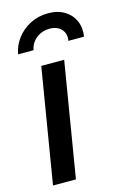

<svg xmlns="http://www.w3.org/2000/svg" viewBox="-115 -793 551 846"><g transform="rotate(-15 161.0 -369.5)"><path d="M18.1 0 104.5 -522.5H209L122.6 0ZM192.9 -738.8Q236.8 -738.8 267.6 -720Q298.3 -701.2 312.3 -669.2Q326.2 -637.2 319.8 -598.1H248.5Q254.4 -630.4 235.1 -650.9Q215.8 -671.4 181.6 -671.4Q147.5 -671.4 121.3 -650.9Q95.2 -630.4 89.8 -598.1H19Q25.9 -637.2 50.3 -669.2Q74.7 -701.2 111.8 -720Q148.9 -738.8 192.9 -738.8Z"/></g></svg>

Font: Inter 28pt Medium
Style: Italic
Weight: 500
Italic angle: -9.3988°
Designer: Rasmus Andersson
Foundry: rsms
Version: Version 4.001;git-66647c0bb